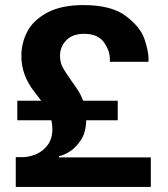

<svg xmlns="http://www.w3.org/2000/svg" viewBox="-20 -735 660 755"><path d="M573 -116V0H42V-117H68Q93 -117 120.5 -128Q148 -139 167 -164Q186 -189 186 -228Q186 -247 182 -262H48V-339H142Q136 -347 112.5 -377.5Q89 -408 76.5 -442.5Q64 -477 64 -515Q64 -566 87.5 -611Q111 -656 166 -685.5Q221 -715 308 -715Q418 -715 475 -672Q532 -629 548 -581.5Q564 -534 564 -505V-492H412V-502Q412 -537 388 -569.5Q364 -602 311 -602Q265 -602 240.5 -576.5Q216 -551 216 -516Q216 -491 226 -471.5Q236 -452 259 -420Q279 -392 289 -376Q299 -360 307 -339H443V-262H319Q318 -213 297 -182.5Q276 -152 252.5 -138Q229 -124 212 -121V-116Z"/></svg>

Font: Be Vietnam
Style: Bold
Weight: 700
Designer: Gabriel Lam
Foundry: TypeRant
Version: Version 4.000